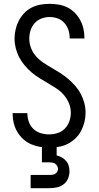

<svg xmlns="http://www.w3.org/2000/svg" viewBox="-20 -763 515 1003"><path d="M236 8Q212 8 188 4Q164 0 141.5 -10Q119 -20 101 -36.5Q83 -53 70.5 -74Q58 -95 52 -119Q46 -143 46 -168V-172H123V-169Q123 -147 131 -125.5Q139 -104 155 -89Q171 -74 192.5 -67.5Q214 -61 236 -61Q259 -61 281 -68Q303 -75 319 -91.5Q335 -108 342.5 -130Q350 -152 350 -175Q350 -200 340 -224Q330 -248 313 -267.5Q296 -287 274.5 -301Q253 -315 231 -328Q209 -341 187 -354.5Q165 -368 145.5 -384.5Q126 -401 109.5 -420.5Q93 -440 81 -462.5Q69 -485 62.5 -510.5Q56 -536 56 -561Q56 -585 61.5 -609Q67 -633 78 -654.5Q89 -676 106 -694Q123 -712 144.5 -723Q166 -734 190 -738.5Q214 -743 239 -743Q262 -743 286 -739Q310 -735 331.5 -724.5Q353 -714 370 -697Q387 -680 398.5 -659Q410 -638 415.5 -614.5Q421 -591 421 -567V-562H344V-565Q344 -587 337 -607.5Q330 -628 315.5 -644Q301 -660 280.5 -667Q260 -674 239 -674Q217 -674 196 -666Q175 -658 160.5 -641.5Q146 -625 139.5 -604Q133 -583 133 -561Q133 -535 142.5 -511Q152 -487 169 -468Q186 -449 208 -434.5Q230 -420 252 -407.5Q274 -395 295.5 -381Q317 -367 336.5 -350.5Q356 -334 373 -314.5Q390 -295 402 -272.5Q414 -250 420.5 -225Q427 -200 427 -174Q427 -149 421 -125Q415 -101 403.5 -79Q392 -57 373.5 -39.5Q355 -22 333 -11Q311 0 286 4Q261 8 236 8ZM140 220V151H238Q245 151 253 150Q261 149 267.5 145.5Q274 142 278.5 135Q283 128 283 120Q283 112 279 104.5Q275 97 268.5 92.5Q262 88 254 86.5Q246 85 238 85H199V0H276V49Q290 52 303 59.5Q316 67 325.5 78Q335 89 339 103.5Q343 118 343 132Q343 152 335 170.5Q327 189 311.5 200.5Q296 212 276.5 216Q257 220 238 220Z"/></svg>

Font: Iosevka QP
Style: Regular
Weight: 400
Designer: Belleve Invis
Foundry: Belleve Invis
Version: Version 20.0.0; ttfautohint (v1.8.4)